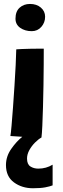

<svg xmlns="http://www.w3.org/2000/svg" viewBox="-20 -712 330 998"><path d="M136 -691.5Q170.5 -691.5 192.5 -672.5Q214.5 -653.5 214.5 -625Q214.5 -595 195 -572.5Q175.5 -550 145 -550Q110 -550 85.2 -567.2Q60.5 -584.5 60.5 -615Q60.5 -652.5 82 -672Q103.5 -691.5 136 -691.5ZM195.5 3H195Q179.5 11.5 162 29Q144.5 46.5 132.5 68.2Q120.5 90 120.5 112Q120.5 142 138 153.2Q155.5 164.5 179 164.5Q220 164.5 253.5 144V251.5Q240 257 215.2 261.8Q190.5 266.5 151.5 266.5Q94 266.5 52.5 236Q11 205.5 11 146Q11 101 38.5 61.8Q66 22.5 96 -1Q62 -3 34 -5Q36.5 -18 40 -58Q43.5 -98 47.5 -152.5Q51.5 -207 55.2 -265.2Q59 -323.5 61.5 -374Q64 -424.5 64.5 -455.5Q73.5 -456.5 93.5 -457.2Q113.5 -458 136.5 -458.5Q159.5 -459 179 -459Q198.5 -459 207.5 -459Q207.5 -428 207.2 -377.8Q207 -327.5 206 -269.5Q205 -211.5 203.5 -156Q202 -100.5 200 -58Q198 -15.5 195.5 3Z"/></svg>

Font: Grandstander
Style: Bold
Weight: 700
Designer: Tyler Finck
Foundry: Etcetera Type Co
Version: Version 1.200; ttfautohint (v1.8.3)